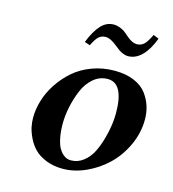

<svg xmlns="http://www.w3.org/2000/svg" viewBox="-98 -713 724 805"><g transform="rotate(15 263.5 -310.5)"><path d="M271 -33.2Q300.3 -33.2 324.5 -52Q348.6 -70.8 362.5 -98.6Q376.5 -126.5 386 -160.6Q395.5 -194.8 399.2 -222.4Q402.8 -250 402.8 -272Q402.8 -402.8 333 -402.8Q298.3 -402.8 271.2 -379.6Q244.1 -356.4 229 -320.1Q213.9 -283.7 206.1 -245.8Q198.2 -208 198.2 -172.9Q198.2 -137.7 203.9 -111.1Q209.5 -84.5 217.3 -70.3Q225.1 -56.2 235.6 -47.1Q246.1 -38.1 254.4 -35.6Q262.7 -33.2 271 -33.2ZM71.8 -165Q71.8 -201.7 83.3 -240.2Q94.7 -278.8 118.7 -315.2Q142.6 -351.6 175.3 -380.4Q208 -409.2 253.9 -426.5Q299.8 -443.8 352.1 -443.8Q401.4 -443.8 437.3 -428.5Q473.1 -413.1 491.7 -387.7Q510.3 -362.3 518.6 -335.2Q526.9 -308.1 526.9 -278.8Q526.9 -221.2 502.2 -167.2Q477.5 -113.3 438 -75Q398.4 -36.6 347.7 -13.4Q296.9 9.8 246.1 9.8Q205.6 9.8 173.3 -3.4Q141.1 -16.6 122.6 -35.9Q104 -55.2 92 -80.1Q80.1 -105 75.9 -125.7Q71.8 -146.5 71.8 -165ZM412.1 -575.2Q429.2 -575.2 441.9 -586.4Q454.6 -597.7 470.2 -630.9L494.1 -621.1Q475.6 -571.3 448.7 -544.2Q421.9 -517.1 388.2 -517.1Q377.9 -517.1 366.7 -522Q355.5 -526.9 349.1 -531.2L330.1 -545.9Q299.8 -570.8 279.8 -570.8Q260.7 -570.8 248.5 -559.6Q236.3 -548.3 223.1 -520L199.2 -527.8Q219.2 -578.6 242.9 -604.2Q266.6 -629.9 297.9 -629.9Q311.5 -629.9 324.7 -624.8Q337.9 -619.6 345.5 -614.3Q353 -608.9 363.8 -599.1Q390.1 -575.2 412.1 -575.2Z"/></g></svg>

Font: Linux Libertine G
Style: Bold Italic
Weight: 700
Italic angle: -11.5°
Designer: Philipp H. Poll
Foundry: Philipp H. Poll
Version: Version 4.1.0